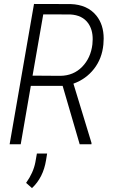

<svg xmlns="http://www.w3.org/2000/svg" viewBox="-20 -731 578 973"><path d="M145 -347.7 286.1 -346.7Q352.5 -347.7 396.2 -392.3Q439.9 -437 448.2 -505.9Q449.7 -519 449.7 -531.7Q450.2 -580.1 426.8 -613.3Q397.5 -654.3 336.4 -657.7L199.2 -658.2ZM297.4 -295.9H136.2L85 0H28.8L152.3 -710.9L337.9 -710.4Q423.3 -707.5 468.3 -651.9Q505.4 -606 505.4 -535.6Q505.4 -521 503.9 -505.4Q497.1 -434.1 456.5 -382.1Q416 -330.1 352.1 -307.1L443.8 -6.3L443.4 0H383.8ZM142.1 222.2 112.3 195.8Q148.9 144.5 159.2 91.3L167 46.9H218.8L213.4 80.6Q199.2 168.9 142.1 222.2Z"/></svg>

Font: MAUL Condensed Light Italic
Style: Light Italic
Weight: 300
Italic angle: -12°
Designer: MAUL
Version: Version 1.0; 2020; ttfautohint (v1.8.3)